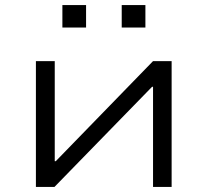

<svg xmlns="http://www.w3.org/2000/svg" viewBox="-20 -734 815 754"><path d="M121 0V-494H195V-101H199L581 -494H654V0H581V-393H577L194 0ZM458 -626V-714H551V-626ZM225 -626V-714H318V-626Z"/></svg>

Font: Nunito Sans 7pt Expanded Light
Style: Regular
Weight: 300
Width: 7
Designer: Vernon Adams
Foundry: Vernon Adams
Version: Version 3.101;gftools[0.9.27]